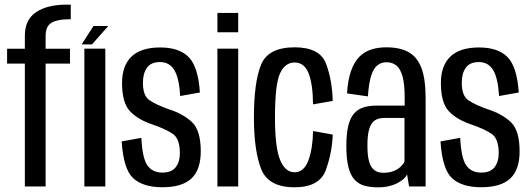

<svg xmlns="http://www.w3.org/2000/svg" viewBox="-20 -807 2300 831"><path d="M87.6 0H177.4V-531.6H282.9V-596.2H177.4V-651.7Q177.4 -693.7 203.2 -708.6Q229 -723.5 275.9 -723.5H286.2V-786.9H268.4Q184.4 -786.9 136 -754.3Q87.6 -721.6 87.6 -652.2V-596.2H10.7V-531.6H87.6Z M345.1 0H435.8V-596.5H345.1ZM333.2 -614.7H378L448.6 -694.4H384.6Z M682.4 3.4Q768.1 3.4 808.5 -34.5Q848.9 -72.4 848.9 -151.8Q848.9 -242.5 811 -278.4Q773 -314.2 711.1 -334Q656.8 -353.2 627.7 -372.7Q598.6 -392.1 598.6 -448.4Q598.6 -489.6 616.1 -514Q633.7 -538.4 672.6 -538.4Q713.8 -538.4 734.8 -503Q755.7 -467.6 759.9 -391.4L845.2 -406.7Q837.9 -517.9 796.8 -559.7Q755.8 -601.6 673.2 -601.6Q590.5 -601.6 549.3 -562.2Q508.2 -522.7 508.2 -447.8Q508.2 -362.8 542.2 -326.1Q576.2 -289.5 640.2 -268.1Q695.8 -249 727.2 -228.1Q758.5 -207.3 758.5 -144Q758.5 -106.2 740.3 -83.1Q722.2 -60 682.8 -60Q640 -60 618 -91.1Q596.1 -122.3 591.9 -210.3L506.6 -195Q514.3 -74.1 556.9 -35.4Q599.6 3.4 682.4 3.4Z M921 0H1011V-596.5H921ZM921 -751V-667.3H1011V-751Z M1254.9 3.6Q1363.8 3.6 1390.7 -72.2Q1417.6 -148 1420.1 -224.5L1334.9 -240Q1333.8 -165 1314.9 -113.2Q1295.9 -61.4 1254.9 -61.4Q1213.9 -61.4 1192 -115.6Q1170.1 -169.8 1170.1 -298.4Q1170.1 -439.8 1191.5 -488.2Q1212.9 -536.5 1254.9 -536.5Q1296.7 -536.5 1315.2 -491.1Q1333.8 -445.6 1334.9 -355.3L1420.1 -370.2Q1417.6 -461.3 1391 -531.7Q1364.3 -602.2 1254.9 -602.2Q1140.5 -602.2 1109.7 -526.5Q1079 -450.8 1079 -298.4Q1079 -157.4 1109.7 -76.9Q1140.5 3.6 1254.9 3.6Z M1615.9 3.8Q1642.5 3.8 1663.8 -1.3Q1685.1 -6.5 1701.1 -15.1Q1717.1 -23.6 1727.4 -33.1Q1737.6 -42.5 1741.9 -52.1L1750.5 0H1822.1V-382.7Q1822.1 -466.7 1803.3 -514.4Q1784.5 -562.1 1747.1 -582.2Q1709.7 -602.2 1652.3 -602.2Q1616.3 -602.2 1586.6 -592.7Q1556.8 -583.1 1534.8 -560.7Q1512.8 -538.2 1499.2 -499.7Q1485.6 -461.1 1481.9 -402.8L1572.3 -389.8Q1576.1 -446.3 1586.3 -478.7Q1596.6 -511.1 1613.4 -524.3Q1630.2 -537.6 1652.5 -537.6Q1678.2 -537.6 1695.8 -523.3Q1713.4 -509.1 1722.4 -475.7Q1731.5 -442.3 1731.5 -384.5V-350H1611.3Q1578.5 -350 1553.4 -342.2Q1528.3 -334.3 1511.7 -314.9Q1495.1 -295.4 1487.1 -261.3Q1479 -227.2 1479 -174.3Q1479 -119.3 1487.9 -84.1Q1496.8 -49 1514.4 -29.6Q1532 -10.3 1557.4 -3.2Q1582.7 3.8 1615.9 3.8ZM1639.4 -59.1Q1624.6 -59.1 1612.1 -64Q1599.5 -68.9 1589.9 -81.5Q1580.2 -94.1 1575.2 -117.3Q1570.3 -140.4 1570.3 -178.1Q1570.3 -215.4 1575.6 -239Q1581 -262.6 1590.7 -274.8Q1600.4 -287 1613.7 -291.7Q1627 -296.5 1642.6 -296.5H1730.6V-107.5Q1726.2 -97 1714 -85.4Q1701.8 -73.9 1682.9 -66.5Q1664 -59.1 1639.4 -59.1Z M2062.4 3.4Q2148.1 3.4 2188.5 -34.5Q2228.9 -72.4 2228.9 -151.8Q2228.9 -242.5 2191 -278.4Q2153 -314.2 2091.1 -334Q2036.8 -353.2 2007.7 -372.7Q1978.6 -392.1 1978.6 -448.4Q1978.6 -489.6 1996.1 -514Q2013.7 -538.4 2052.6 -538.4Q2093.8 -538.4 2114.8 -503Q2135.7 -467.6 2139.9 -391.4L2225.2 -406.7Q2217.9 -517.9 2176.8 -559.7Q2135.8 -601.6 2053.2 -601.6Q1970.5 -601.6 1929.3 -562.2Q1888.2 -522.7 1888.2 -447.8Q1888.2 -362.8 1922.2 -326.1Q1956.2 -289.5 2020.2 -268.1Q2075.8 -249 2107.2 -228.1Q2138.5 -207.3 2138.5 -144Q2138.5 -106.2 2120.3 -83.1Q2102.2 -60 2062.8 -60Q2020 -60 1998 -91.1Q1976.1 -122.3 1971.9 -210.3L1886.6 -195Q1894.3 -74.1 1936.9 -35.4Q1979.6 3.4 2062.4 3.4Z"/></svg>

Font: Anybody Thin Condensed
Style: Regular
Weight: 100
Width: 3
Version: Version 1.113;gftools[0.9.25]